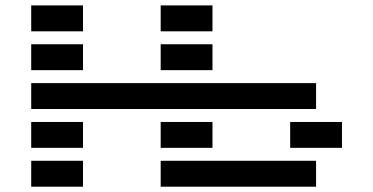

<svg xmlns="http://www.w3.org/2000/svg" viewBox="-20 -704 1407 724"><path d="M97.7 -585.9V-683.6H293V-585.9ZM585.9 -585.9V-683.6H781.2V-585.9ZM97.7 -439.5V-537.1H293V-439.5ZM585.9 -439.5V-537.1H781.2V-439.5ZM1171.9 -390.6V-293H97.7V-390.6ZM97.7 -146.5V-244.1H293V-146.5ZM585.9 -146.5V-244.1H781.2V-146.5ZM97.7 0V-97.7H293V0ZM1171.9 -97.7V0H585.9V-97.7ZM1074.2 -146.5V-244.1H1269.5V-146.5Z"/></svg>

Font: Trigram
Style: Regular
Weight: 400
Designer: GGBotNet
Foundry: GGBotNet
Version: 1.05